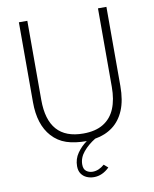

<svg xmlns="http://www.w3.org/2000/svg" viewBox="-97 -770 844 1052"><g transform="rotate(-10 325.0 -243.5)"><path d="M340 210Q318.5 210 299.8 201.8Q281 193.5 269.8 177Q258.5 160.5 258.5 135Q258.5 95 280.8 63Q303 31 335 8.5Q269.5 8.5 223 -7Q176.5 -22.5 143 -59.5Q81.5 -127.5 81.5 -252V-697H128.5V-256.5Q128.5 -35.5 324 -35.5Q392.5 -35.5 436.2 -62.5Q480 -89.5 500.8 -139.8Q521.5 -190 521.5 -260V-697H568.5V-257Q568.5 -177 545.8 -122.8Q523 -68.5 481.2 -37.2Q439.5 -6 382.5 3.5Q342.5 28 315.2 60.5Q288 93 288 131Q288 157 303 168.2Q318 179.5 338 179.5Q372 179.5 403.5 152L426 171.5Q387 210 340 210Z"/></g></svg>

Font: Acari Sans Neue Light
Style: Regular
Weight: 300
Designer: Alfredo Marco Pradil (font), Cristiano Sobral (main changes)
Foundry: Hanken Design Co. (font), Cristiano Sobral (main changes)
Version: Version 2.459;March 19, 2022;FontCreator 14.0.0.2808 64-bit;